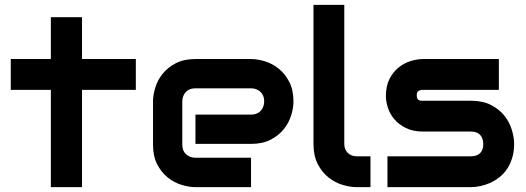

<svg xmlns="http://www.w3.org/2000/svg" viewBox="-20 -771 2167 791"><path d="M539.6 -400.9H317.9V0H189.5V-400.9H24.4V-527.8H189.5V-700.2H317.9V-527.8H539.6Z M1189 -353Q1189 -326.7 1179.7 -296.1Q1170.4 -265.6 1149.7 -239.5Q1128.9 -213.4 1095.5 -195.8Q1062 -178.2 1014.2 -178.2H785.2V-298.8H1014.2Q1040 -298.8 1054.2 -314.7Q1068.4 -330.6 1068.4 -354Q1068.4 -378.9 1052.5 -393.1Q1036.6 -407.2 1014.2 -407.2H785.2Q759.3 -407.2 745.1 -391.4Q731 -375.5 731 -352.1V-174.8Q731 -149.4 746.8 -135.3Q762.7 -121.1 786.1 -121.1H1014.2V0H785.2Q758.8 0 728.3 -9.3Q697.8 -18.6 671.6 -39.3Q645.5 -60.1 627.9 -93.5Q610.4 -127 610.4 -174.8V-353Q610.4 -379.4 619.6 -409.9Q628.9 -440.4 649.7 -466.6Q670.4 -492.7 703.9 -510.3Q737.3 -527.8 785.2 -527.8H1014.2Q1040.5 -527.8 1071 -518.6Q1101.6 -509.3 1127.7 -488.5Q1153.8 -467.8 1171.4 -434.3Q1189 -400.9 1189 -353Z M1506.3 0H1449.7Q1422.4 0 1391.4 -9.3Q1360.4 -18.6 1333.5 -39.8Q1306.6 -61 1289.1 -95Q1271.5 -128.9 1271.5 -178.2V-751H1398.4V-178.2Q1398.4 -154.8 1413.1 -140.9Q1427.7 -127 1449.7 -127H1506.3Z M2098.1 -178.2Q2098.1 -145.5 2089.8 -119.4Q2081.5 -93.3 2067.9 -73.5Q2054.2 -53.7 2036.1 -39.8Q2018.1 -25.9 1998.3 -17.1Q1978.5 -8.3 1958.3 -4.2Q1938 0 1919.9 0H1576.2V-127H1918.9Q1944.8 -127 1958 -140.1Q1971.2 -153.3 1971.2 -178.2Q1968.8 -229 1919.9 -229H1723.1Q1681.2 -229 1651.9 -243.7Q1622.6 -258.3 1604.2 -280.3Q1585.9 -302.2 1577.9 -327.6Q1569.8 -353 1569.8 -375Q1569.8 -417.5 1585 -446.5Q1600.1 -475.6 1623 -493.7Q1646 -511.7 1672.9 -519.8Q1699.7 -527.8 1723.1 -527.8H2035.2V-400.9H1724.1Q1714.4 -400.9 1708.7 -398.7Q1703.1 -396.5 1700.4 -392.8Q1697.8 -389.2 1697.3 -385Q1696.8 -380.9 1696.8 -377Q1697.3 -369.1 1699.7 -364.7Q1702.1 -360.4 1705.8 -358.4Q1709.5 -356.4 1714.1 -356.2Q1718.8 -356 1723.1 -356H1919.9Q1968.8 -356 2002.9 -338.4Q2037.1 -320.8 2058.1 -294.2Q2079.1 -267.6 2088.6 -236.3Q2098.1 -205.1 2098.1 -178.2Z"/></svg>

Font: Audiowide
Style: Regular
Weight: 400
Version: Version 1.003